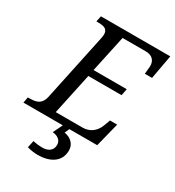

<svg xmlns="http://www.w3.org/2000/svg" viewBox="-243 -841 1099 1208"><g transform="rotate(30 306.5 -237.0)"><path d="M377.9 -49.8Q419.9 -49.8 448.7 -71.8Q477.5 -93.8 491.2 -131.8L506.8 -174.8H559.1L515.1 0H313L297.9 34.2Q333.5 39.1 355.7 61.8Q377.9 84.5 377.9 117.2Q377.9 175.3 335.7 207.8Q293.5 240.2 219.2 240.2Q203.6 240.2 182.4 237.3Q161.1 234.4 144 229L154.8 178.2Q172.4 182.1 190.4 184.1Q208.5 186 222.2 186Q257.8 186 276.9 169.4Q295.9 152.8 295.9 125Q295.9 100.6 278.3 85.9Q260.7 71.3 231.9 68.8L265.1 0H-21L-13.2 -42H0Q49.3 -42 69.8 -59.6Q90.3 -77.1 97.2 -108.9L201.2 -600.1Q204.1 -613.3 204.1 -624Q204.1 -647.5 189.9 -659.7Q175.8 -671.9 133.8 -671.9H121.1L129.9 -713.9H633.8L602.1 -539.1H549.8Q549.8 -540 552.5 -567.4Q555.2 -594.7 555.2 -597.2Q555.2 -628.4 537.1 -646.2Q519 -664.1 483.9 -664.1H315.9L258.8 -397.9H500L490.2 -349.1H249L185.1 -49.8Z"/></g></svg>

Font: Droid Serif
Style: Italic
Weight: 400
Italic angle: -12°
Designer: Monotype Design team
Foundry: Monotype Imaging Inc.
Version: Version 1.03